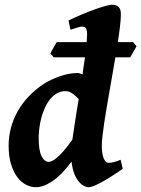

<svg xmlns="http://www.w3.org/2000/svg" viewBox="-20 -762 590 802"><path d="M282.2 -178.7Q287.1 -211.9 293.9 -256.1Q300.8 -300.3 308.6 -348.6Q295.9 -361.8 282.2 -371.6Q268.6 -381.3 253.4 -381.3Q233.4 -381.3 217.5 -372.1Q201.7 -362.8 189.2 -347.4Q176.8 -332 167.7 -312Q158.7 -292 152.8 -270.3Q147 -248.5 144.3 -226.3Q141.6 -204.1 141.6 -185.1Q141.6 -132.8 153.8 -109.4Q166 -85.9 183.6 -85.9Q188.5 -85.9 196.8 -89.4Q205.1 -92.8 217.3 -103Q229.5 -113.3 245.6 -131.3Q261.7 -149.4 282.2 -178.7ZM492.7 -56.6Q472.2 -42.5 450.9 -28.8Q429.7 -15.1 410.6 -4.4Q391.6 6.3 375.7 13.2Q359.9 20 349.6 20Q341.3 20 330.6 14.6Q319.8 9.3 309.3 -3.2Q298.8 -15.6 290.5 -36.1Q282.2 -56.6 278.8 -86.9Q237.3 -30.8 199.2 -5.4Q161.1 20 129.9 20Q109.9 20 89.6 10Q69.3 0 53 -21.2Q36.6 -42.5 26.4 -75.4Q16.1 -108.4 16.1 -153.8Q16.1 -192.4 25.9 -228.8Q35.6 -265.1 54.4 -298.1Q73.2 -331.1 100.3 -359.6Q127.4 -388.2 162.1 -411.1Q175.8 -419.9 192.6 -428Q209.5 -436 227.8 -442.6Q246.1 -449.2 265.6 -453.1Q285.2 -457 303.7 -457Q308.6 -457 313.7 -455.3Q318.8 -453.6 324.7 -451.2Q327.1 -469.7 329.8 -487.5Q332.5 -505.4 335 -522.5H204.6L190.4 -538.1Q191.9 -542 195.6 -548.6Q199.2 -555.2 203.1 -562Q207 -568.8 210.7 -575.4Q214.4 -582 216.8 -585.9H341.8Q342.8 -595.2 343.3 -603.3Q343.8 -611.3 343.8 -618.2Q343.8 -629.4 342 -636Q340.3 -642.6 337.2 -645.8Q334 -648.9 330.1 -649.9Q326.2 -650.9 321.8 -650.9Q317.4 -650.9 309.6 -648.7Q301.8 -646.5 293.9 -644Q285.2 -641.1 274.4 -637.7L266.1 -676.3Q292 -689 320.1 -700.9Q348.1 -712.9 373.5 -721.9Q398.9 -731 418.7 -736.6Q438.5 -742.2 448.2 -742.2Q465.3 -742.2 475.1 -733.4Q484.9 -724.6 484.9 -702.1Q484.9 -683.1 481.4 -653.1Q478 -623 472.2 -585.9H536.1L550.3 -568.8L523.9 -522.5H461.9Q456.1 -487.3 449.5 -450.4Q442.9 -413.6 436.8 -377.7Q430.7 -341.8 424.8 -307.9Q418.9 -273.9 414.8 -244.9Q410.6 -215.8 408 -192.9Q405.3 -169.9 405.3 -155.8Q405.3 -119.1 413.1 -100.6Q420.9 -82 432.1 -82Q444.3 -82 455.6 -84.7Q466.8 -87.4 483.9 -94.7Z"/></svg>

Font: Gentium Book Basic
Style: Bold Italic
Weight: 700
Italic angle: -8°
Designer: J. Victor Gaultney and Annie Olsen
Foundry: SIL International
Version: Version 1.102; 2013; Maintenance release